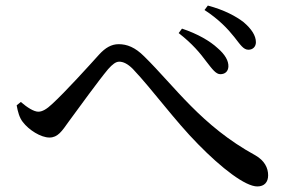

<svg xmlns="http://www.w3.org/2000/svg" viewBox="-20 -730 1040 691"><path d="M773 -463C790 -463 801 -473 802 -490C803 -511 790 -534 763 -557C736 -582 692 -608 635 -627L623 -611C673 -572 700 -539 723 -508C744 -481 757 -463 773 -463ZM874 -551C890 -551 901 -562 901 -578C901 -602 885 -626 857 -650C830 -671 788 -694 728 -710L716 -694C767 -661 800 -626 823 -597C845 -569 856 -551 874 -551ZM62 -291C84 -262 127 -235 158 -235C188 -235 203 -258 227 -292C263 -341 334 -439 369 -481C385 -499 397 -508 409 -508C423 -508 439 -501 458 -482C530 -406 608 -297 693 -211C778 -124 863 -59 906 -59C932 -59 945 -75 945 -99C945 -126 932 -152 899 -171C705 -277 609 -419 499 -527C466 -560 437 -571 407 -571C381 -571 359 -558 337 -534C301 -494 215 -399 168 -356C148 -337 132 -328 118 -328C102 -328 78 -343 55 -363L40 -351C44 -328 50 -306 62 -291Z"/></svg>

Font: Noto Serif SC Medium
Style: Regular
Weight: 500
Designer: Ryoko NISHIZUKA 西塚涼子 (kana & ideographs); Frank Grießhammer (Latin, Greek & Cyrillic); Wenlong ZHANG 张文龙 (bopomofo); San
Foundry: Adobe Systems Incorporated
Version: Version 1.001;PS 1.001;hotconv 16.6.54;makeotf.lib2.5.65590